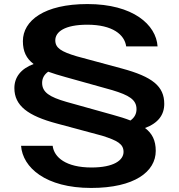

<svg xmlns="http://www.w3.org/2000/svg" viewBox="-20 -785 883 948"><path d="M430 143C645 143 749 62 749 -40C749 -91 732 -126 696 -153C761 -177 791 -218 791 -272C791 -359 733 -406 581 -447L359 -507C282 -530 253 -548 253 -586C253 -628 300 -663 411 -663C536 -663 595 -614 603 -556H758C751 -663 637 -765 412 -765C198 -765 93 -683 93 -582C93 -531 110 -496 146 -469C82 -445 51 -403 51 -350C51 -263 118 -213 261 -175L484 -115C560 -91 590 -74 590 -35C590 6 542 42 432 42C306 42 247 -8 240 -65H84C92 42 205 143 430 143ZM305 -404 534 -340C617 -315 654 -293 654 -246C654 -224 645 -205 624 -190C599 -200 570 -209 537 -218L308 -282C225 -306 188 -329 188 -376C188 -398 198 -417 218 -431C243 -422 272 -413 305 -404Z"/></svg>

Font: Bounded Med
Style: Regular
Weight: 500
Designer: Vlad Churkin
Version: Version 3.0